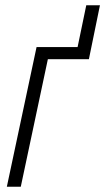

<svg xmlns="http://www.w3.org/2000/svg" viewBox="-20 -710 400 730"><path d="M6 0H59L162 -485H318L360 -690H308L275 -531H119Z"/></svg>

Font: Noto Sans Condensed Light
Style: Italic
Weight: 300
Width: 3
Italic angle: -12°
Designer: Monotype Design Team
Foundry: Monotype Imaging Inc.
Version: Version 2.013